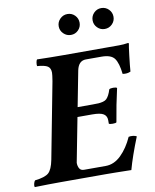

<svg xmlns="http://www.w3.org/2000/svg" viewBox="-93 -921 802 994"><g transform="rotate(-10 308.5 -424.5)"><path d="M298.8 -367.2H377Q397.9 -367.2 409.2 -367.9Q420.4 -368.7 432.6 -371.8Q444.8 -375 451.7 -381.8Q458.5 -388.7 464.6 -400.1Q470.7 -411.6 476.1 -429.2Q481 -434.1 497.1 -434.1Q513.7 -434.1 517.1 -429.2Q498 -346.2 482.9 -254.9Q479 -251 462.9 -251Q446.8 -251 442.9 -254.9V-272.9Q442.9 -295.4 426 -306.2Q409.2 -316.9 367.2 -316.9H289.1L244.1 -84Q244.1 -66.4 251.2 -54.2Q258.3 -42 274.9 -42H389.2Q433.6 -42 470.5 -78.1Q507.3 -114.3 532.2 -169.9Q542 -172.4 554.9 -170.9Q567.9 -169.4 574.2 -165Q535.2 -67.9 516.1 2Q513.7 2 489.7 1.5Q465.8 1 434.8 0.5Q403.8 0 383.8 0H145Q83 0 8.8 2Q5.4 -3.4 8.3 -15.4Q11.2 -27.3 16.1 -32.2Q68.8 -38.1 88.1 -55.2Q107.4 -72.3 117.2 -122.1L193.8 -522Q199.2 -555.2 199.2 -565.9Q199.2 -589.8 184.1 -599.9Q168.9 -609.9 128.9 -612.8Q127.4 -621.1 129.4 -632.3Q131.3 -643.6 134.8 -647Q205.1 -645 276.9 -645H565.9Q589.8 -645 612.8 -648.9Q617.2 -648.9 617.2 -645Q614.7 -635.3 608.4 -582.8Q602.1 -530.3 600.1 -501Q582.5 -492.2 558.1 -496.1Q551.8 -553.7 533.9 -578.4Q516.1 -603 465.8 -603H383.8Q345.2 -603 335 -554.2ZM453.1 -795.9Q453.1 -818.8 469.2 -835Q485.4 -851.1 507.8 -851.1Q530.8 -851.1 546.9 -835Q563 -818.8 563 -795.9Q563 -773.4 546.9 -757.3Q530.8 -741.2 507.8 -741.2Q485.4 -741.2 469.2 -757.3Q453.1 -773.4 453.1 -795.9ZM274.9 -795.9Q274.9 -818.8 291.3 -835Q307.6 -851.1 330.1 -851.1Q353 -851.1 368.9 -835Q384.8 -818.8 384.8 -795.9Q384.8 -773.4 368.9 -757.3Q353 -741.2 330.1 -741.2Q307.6 -741.2 291.3 -757.3Q274.9 -773.4 274.9 -795.9Z"/></g></svg>

Font: Common Serif
Style: Bold Italic
Weight: 700
Italic angle: -12°
Designer: Philipp H. Poll, Khaled Hosny
Foundry: Stefan Peev, Context Ltd.
Version: Version 1.026